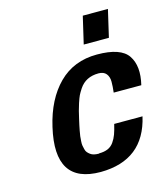

<svg xmlns="http://www.w3.org/2000/svg" viewBox="-108 -789 772 886"><g transform="rotate(-15 278.0 -346.0)"><path d="M460 -575.2H339.8L370.1 -705.1H490.2ZM277.8 -70.8 278.8 -71.8Q302.7 -71.8 320.1 -79.1Q337.4 -86.4 348.9 -102.5Q360.4 -118.7 367.2 -137.5Q374 -156.2 380.9 -185.1H516.1Q471.2 11.7 264.2 13.2Q42 13.2 102.1 -245.1Q130.9 -370.6 203.1 -442.9Q275.4 -515.1 386.2 -515.1Q500 -515.1 534.2 -463.9Q568.8 -412.6 547.9 -325.2H416Q419.4 -353.5 419.4 -376.7Q419.4 -399.9 407.5 -414.6Q395.5 -429.2 371.1 -429.2Q309.6 -429.2 278.8 -382.8Q266.6 -363.8 262 -354.2Q257.3 -344.7 249 -319.8Q242.7 -299.8 238.8 -285.2L230 -248Q226.1 -231 224.1 -221.7Q222.2 -212.4 219 -196.3Q215.8 -180.2 214.8 -170.9Q213.9 -161.6 212.9 -147.9Q211.9 -134.3 213.4 -126.2Q214.8 -118.2 217.3 -108.2Q219.7 -98.1 224.9 -92.3Q230 -86.4 237.1 -81.1Q244.1 -75.7 254.4 -73.2Q264.6 -70.8 277.8 -70.8Z"/></g></svg>

Font: Perun
Style: Bold Italic
Weight: 700
Italic angle: -12°
Foundry: Copyright (c) Stefan Peev, Context Ltd, 2016
Version: Version 001.000